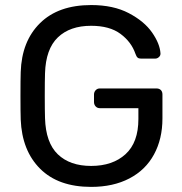

<svg xmlns="http://www.w3.org/2000/svg" viewBox="-20 -730 719 760"><path d="M61 -351.1Q61 -416 62 -444.8Q65.9 -566.9 138.4 -638.4Q210.9 -710 340.8 -710Q428.7 -710 489.7 -678Q550.8 -646 581.8 -601.6Q612.8 -557.1 615.2 -519V-517.1Q615.2 -509.3 608.6 -503.7Q602.1 -498 594.2 -498H538.1Q529.3 -498 524.7 -502Q520 -505.9 516.1 -517.1Q500 -564 457 -595.9Q414.1 -627.9 340.8 -627.9Q256.8 -627.9 209 -582Q161.1 -536.1 158.2 -439.9Q157.2 -411.1 157.2 -351.1Q157.2 -292 158.2 -262.2Q161.1 -165 209 -119.1Q256.8 -73.2 340.8 -73.2Q425.8 -73.2 476.8 -119.6Q527.8 -166 527.8 -258.8V-301.8H375Q365.2 -301.8 358.6 -308.8Q352.1 -315.9 352.1 -326.2V-356Q352.1 -365.7 358.6 -372.8Q365.2 -379.9 375 -379.9H599.1Q610.4 -379.9 616.7 -373.5Q623 -367.2 623 -356V-261.2Q623 -180.2 589.6 -118.7Q556.2 -57.1 492.2 -23.7Q428.2 9.8 340.8 9.8Q210.9 9.8 138.9 -62Q66.9 -133.8 62 -256.8Q61 -286.6 61 -351.1Z"/></svg>

Font: Rubik AZ
Style: Regular
Weight: 400
Designer: Hubert and Fischer
Foundry: Hubert & Fischer
Version: Version 2.000